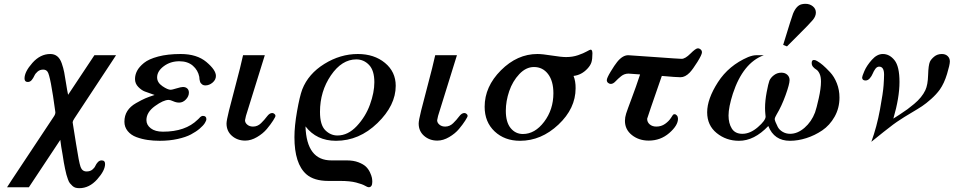

<svg xmlns="http://www.w3.org/2000/svg" viewBox="-20 -734 5012 1009"><path d="M17.1 250Q24.9 236.8 41 212.9L263.2 -122.1Q271 -133.3 271 -144Q245.1 -336.9 230 -356.9Q222.2 -368.2 207 -368.2Q189.9 -368.2 178 -358.2Q166 -348.1 160.4 -335.7Q154.8 -323.2 146.5 -313.2Q138.2 -303.2 126 -303.2Q108.9 -303.2 108.9 -321.8Q108.9 -356.9 150.4 -403.6Q191.9 -450.2 244.1 -450.2Q266.1 -450.2 281 -438Q295.9 -425.8 304.4 -401.4Q313 -377 317.4 -354Q321.8 -331.1 327.4 -294.4Q333 -257.8 337.9 -235.8L476.1 -443.8H589.8Q585 -436 575.4 -421.6Q565.9 -407.2 563 -402.8L371.1 -111.8Q362.3 -98.6 361.8 -91.8Q361.8 -89.8 363.8 -78.1Q370.6 -38.1 379.9 22.9Q395 120.1 403.6 143.6Q412.1 167 435.1 167Q453.1 167 464.6 158Q476.1 148.9 481 137.9Q485.8 127 494.4 117.9Q502.9 108.9 514.2 108.9Q532.2 108.9 532.2 127.9Q532.2 162.1 490.7 208.5Q449.2 254.9 397 254.9Q385.7 254.9 377 252.4Q368.2 250 360.6 242.9Q353 235.8 347.4 229Q341.8 222.2 336.9 208Q332 193.8 329.1 183.8Q326.2 173.8 322 153.3Q317.9 132.8 315.4 119.4Q313 106 309.1 79.6Q305.2 53.2 301.8 37.1Q300.8 31.2 299.3 19Q297.9 6.8 296.9 1L131.8 250Z M633.8 -94.2Q633.8 -126.5 649.2 -150.6Q664.6 -174.8 694.6 -191.9Q724.6 -209 743.2 -217Q761.7 -225.1 792.5 -234.9Q757.3 -247.1 740.5 -253.4Q723.6 -259.8 706.5 -277.3Q689.5 -294.9 689.5 -318.8Q689.5 -340.8 700.4 -361.8Q711.4 -382.8 736.6 -403.3Q761.7 -423.8 811.5 -437Q861.3 -450.2 929.7 -450.2Q1014.6 -450.2 1064.7 -408.2Q1114.7 -366.2 1114.7 -335Q1114.7 -314.9 1097.2 -300Q1079.6 -285.2 1059.6 -285.2Q1048.3 -285.2 1041.5 -291Q1034.7 -296.9 1032.7 -301Q1030.8 -305.2 1028.3 -317.9L1027.3 -330.1Q1020.5 -365.2 993.4 -388.7Q966.3 -412.1 922.4 -412.1Q875.5 -412.1 840.6 -386Q805.7 -359.9 805.7 -327.1Q805.7 -300.3 833.5 -281.2Q861.3 -262.2 877.4 -262.2Q883.3 -262.2 907.5 -269.5Q931.6 -276.9 941.4 -276.9Q955.6 -276.9 964.1 -269Q972.7 -261.2 972.7 -247.1Q972.7 -228 957 -211.4Q941.4 -194.8 921.4 -194.8Q906.2 -194.8 890.4 -201.9Q874.5 -209 866.7 -209Q838.9 -209 794.2 -176.5Q749.5 -144 749.5 -103Q749.5 -77.1 772.5 -59.6Q795.4 -42 836.4 -42Q954.6 -42 1018.6 -105Q1021.5 -106.9 1025.6 -111.6Q1029.8 -116.2 1032.2 -118.7Q1034.7 -121.1 1038.6 -123Q1042.5 -125 1046.4 -125Q1064.5 -125 1064.5 -107.9Q1064.5 -100.1 1056.4 -87.2Q1048.3 -74.2 1029.5 -58.1Q1010.7 -42 983.6 -27.6Q956.5 -13.2 913.6 -3.7Q870.6 5.9 819.3 5.9Q786.1 5.9 755.9 1.5Q725.6 -2.9 697 -13.4Q668.5 -23.9 651.1 -45.2Q633.8 -66.4 633.8 -94.2Z M1170.4 -85Q1170.4 -100.1 1183.3 -152.6Q1196.3 -205.1 1220 -293.5Q1243.7 -381.8 1257.3 -443.8H1371.6L1272.5 -125Q1267.6 -105 1267.6 -102.1Q1267.6 -88.9 1279.5 -78.9Q1291.5 -68.8 1309.6 -68.8Q1333.5 -68.8 1351.6 -86.4Q1369.6 -104 1383.1 -122.1Q1396.5 -140.1 1410.6 -140.1Q1416.5 -140.1 1422.1 -135.5Q1427.7 -130.9 1427.7 -125Q1427.7 -120.1 1415 -100.1Q1402.3 -80.1 1382.3 -56.2Q1362.3 -32.2 1330.8 -13.7Q1299.3 4.9 1268.6 4.9Q1227.5 4.9 1199 -20Q1170.4 -44.9 1170.4 -85Z M1527.3 -13.2Q1527.3 -71.3 1541 -149.2Q1554.7 -227.1 1568.4 -264.2Q1600.6 -346.2 1684.6 -398.2Q1768.6 -450.2 1860.4 -450.2Q1946.3 -450.2 2002.9 -403.6Q2059.6 -356.9 2059.6 -283.2Q2059.6 -180.2 1963.6 -87.2Q1867.7 5.9 1745.6 5.9Q1643.6 5.9 1585.4 -69.8Q1591.3 109.4 1721.7 108.9H1802.7Q1837.9 108.9 1863.8 118.9Q1889.6 128.9 1903.1 141.8Q1916.5 154.8 1924.6 172.4Q1932.6 189.9 1934.6 200.9Q1936.5 211.9 1936.5 221.2Q1936.5 250 1917.5 250Q1911.6 250 1897.9 241.9Q1884.3 233.9 1851.8 225.3Q1819.3 216.8 1767.6 216.8H1705.6Q1630.4 216.8 1590.3 182.1Q1527.3 127 1527.3 -13.2ZM1661.6 -146Q1661.6 -77.1 1689.5 -49.6Q1717.3 -22 1753.4 -22Q1808.6 -22 1855 -71.5Q1901.4 -121.1 1924.3 -184.6Q1947.3 -248 1947.3 -301.8Q1947.3 -363.8 1919.4 -392.8Q1891.6 -421.9 1852.5 -421.9Q1776.4 -421.9 1719 -337.9Q1661.6 -253.9 1661.6 -146Z M2180.2 -85Q2180.2 -100.1 2193.1 -152.6Q2206.1 -205.1 2229.7 -293.5Q2253.4 -381.8 2267.1 -443.8H2381.3L2282.2 -125Q2277.3 -105 2277.3 -102.1Q2277.3 -88.9 2289.3 -78.9Q2301.3 -68.8 2319.3 -68.8Q2343.3 -68.8 2361.3 -86.4Q2379.4 -104 2392.8 -122.1Q2406.2 -140.1 2420.4 -140.1Q2426.3 -140.1 2431.9 -135.5Q2437.5 -130.9 2437.5 -125Q2437.5 -120.1 2424.8 -100.1Q2412.1 -80.1 2392.1 -56.2Q2372.1 -32.2 2340.6 -13.7Q2309.1 4.9 2278.3 4.9Q2237.3 4.9 2208.7 -20Q2180.2 -44.9 2180.2 -85Z M2526.9 -172.9Q2526.9 -278.8 2612.5 -364.5Q2698.2 -450.2 2804.2 -450.2Q2830.1 -450.2 2880.1 -442.1Q2930.2 -434.1 2955.1 -434.1Q2989.3 -434.1 3018.1 -444.1Q3046.9 -454.1 3063.5 -463.6Q3080.1 -473.1 3084 -473.1Q3092.8 -473.1 3093.3 -454.1Q3093.3 -423.3 3088.1 -406.7Q3083 -390.1 3066.9 -373Q3036.1 -339.8 2994.1 -335Q3005.4 -307.1 3004.9 -270Q3004.9 -164.1 2914.6 -79.1Q2824.2 5.9 2712.9 5.9Q2631.8 5.9 2579.3 -43.5Q2526.9 -92.8 2526.9 -172.9ZM2638.2 -151.9Q2638.2 -91.8 2663.6 -60.8Q2689 -29.8 2728 -29.8Q2791 -29.8 2839.6 -94Q2888.2 -158.2 2888.2 -244.1Q2888.2 -308.1 2860.1 -345Q2832 -381.8 2786.1 -381.8Q2744.1 -381.8 2709 -344.5Q2673.8 -307.1 2656 -254.9Q2638.2 -202.6 2638.2 -151.9Z M3168.9 -313Q3168.9 -324.2 3189.5 -358.2Q3210 -392.1 3223.1 -408.2Q3252 -444.3 3282.2 -443.8Q3289.1 -443.8 3419.4 -434.3Q3549.8 -424.8 3562 -424.8Q3581.1 -424.8 3608.6 -452.4Q3636.2 -480 3647 -480Q3655.8 -480 3662.4 -473.9Q3668.9 -467.8 3668.9 -459Q3668.9 -446.8 3645 -408.4Q3621.1 -370.1 3605 -353Q3581.1 -328.1 3556.2 -328.1Q3535.2 -328.1 3458 -335Q3381.8 -115.7 3380.9 -109.9Q3380.9 -91.8 3394.5 -80.3Q3408.2 -68.8 3429.2 -68.8Q3455.1 -68.8 3475.1 -83Q3495.1 -97.2 3506.1 -114.5Q3517.1 -131.8 3518.1 -131.8Q3521 -133.8 3524.9 -133.8Q3531.7 -133.8 3537.4 -127Q3543 -120.1 3543 -109.9Q3543 -74.7 3497.1 -34.9Q3451.2 4.9 3389.2 4.9Q3337.4 4.9 3300.8 -24.2Q3264.2 -53.2 3264.2 -99.1Q3264.2 -117.2 3270.5 -137.2Q3276.9 -157.2 3299.3 -216.6Q3321.8 -275.9 3343.8 -342.8Q3285.6 -346.7 3283.2 -347.2Q3261.2 -347.2 3244.1 -333.5Q3227.1 -319.8 3214.6 -306.4Q3202.1 -293 3189.9 -293Q3182.1 -293 3175.5 -298.6Q3168.9 -304.2 3168.9 -313Z M3696.3 -144Q3696.3 -213.9 3752.9 -302Q3809.6 -390.1 3911.6 -434.1Q3936.5 -443.8 3953.6 -443.8H3993.7Q3884.8 -403.8 3831.5 -242.2Q3808.6 -170.4 3808.6 -127Q3808.6 -85.9 3825.9 -58.3Q3843.3 -30.8 3881.3 -30.8Q3922.4 -30.8 3962.9 -65.9Q4003.4 -101.1 4003.4 -121.1Q4003.4 -122.1 4002 -136Q4000.5 -149.9 4000.5 -167Q4000.5 -204.1 4009 -249.5Q4017.6 -294.9 4023.4 -310.1Q4030.3 -326.2 4047.4 -339.1Q4064.5 -352.1 4086.4 -352.1Q4105.5 -352.1 4117.4 -341.1Q4129.4 -330.1 4129.4 -313Q4129.4 -292 4108.4 -233.9Q4087.4 -175.8 4061.5 -132.8Q4051.8 -116.7 4051.3 -107.9Q4051.3 -104 4055.4 -93Q4059.6 -82 4067.4 -66.9Q4075.2 -51.8 4092.8 -41.3Q4110.4 -30.8 4132.3 -30.8Q4171.4 -30.8 4208 -62.5Q4244.6 -94.2 4263.2 -143.1Q4271 -165 4282.7 -217.5Q4294.4 -270 4294.4 -305.2Q4294.4 -331.1 4286.9 -346.9Q4279.3 -362.8 4269.8 -368.4Q4260.3 -374 4252.9 -382.6Q4245.6 -391.1 4245.6 -402.8Q4245.6 -418.9 4257.3 -418.9Q4265.1 -418.9 4274.4 -413.1Q4289.6 -404.3 4304.4 -391.6Q4319.3 -378.9 4341.8 -355Q4364.3 -331.1 4377.9 -296.1Q4391.6 -261.2 4391.6 -221.2Q4391.6 -166 4366 -120.6Q4340.3 -75.2 4300.8 -48.6Q4261.2 -22 4217.3 -8.1Q4173.3 5.9 4131.3 5.9Q4048.3 5.9 4017.6 -71.8Q3943.4 6.3 3863.3 5.9Q3796.4 5.9 3746.3 -34.7Q3696.3 -75.2 3696.3 -144ZM4095.7 -498Q4141.6 -647.9 4147.5 -662.1Q4165.5 -706.1 4194.3 -711.9Q4202.1 -713.9 4213.4 -713.9Q4235.4 -713.9 4251.5 -700.9Q4267.6 -688 4267.6 -668Q4267.6 -648.9 4252.2 -629.9Q4236.8 -610.8 4171.4 -545.9Q4137.2 -511.7 4115.7 -490.2Z M4510.7 -327.1Q4510.7 -333 4522.7 -361.1Q4534.7 -389.2 4561.8 -419.7Q4588.9 -450.2 4619.6 -450.2Q4654.8 -450.2 4680.9 -417.5Q4707 -384.8 4707 -303Q4707 -221.2 4674.8 -110.8Q4682.6 -115.7 4708.3 -132.3Q4733.9 -148.9 4748.8 -159.9Q4763.7 -170.9 4784.2 -188Q4804.7 -205.1 4819.3 -223.1Q4834 -241.2 4842.8 -259.8Q4856 -287.6 4857.4 -339.4Q4858.9 -391.1 4866.7 -409.2Q4872.6 -422.4 4889.2 -436.3Q4905.8 -450.2 4929.7 -450.2Q4948.7 -450.2 4960.2 -439.2Q4971.7 -428.2 4971.7 -411.1Q4971.7 -394 4956.8 -345Q4941.9 -295.9 4918.9 -263.2Q4900.9 -238.3 4873.8 -214.1Q4846.7 -189.9 4825.7 -176Q4804.7 -162.1 4765.9 -139.2Q4727.1 -116.2 4710.9 -105Q4678.7 -85 4622.8 -40Q4566.9 4.9 4559.1 11.2Q4587.9 -67.9 4604.5 -158.4Q4621.1 -249 4623.5 -286.1Q4626 -323.2 4626 -341.8Q4626 -383.8 4600.1 -383.8Q4588.9 -383.8 4580.3 -372.3Q4571.8 -360.8 4566.4 -347.4Q4561 -334 4551 -322.5Q4541 -311 4528.8 -311Q4510.7 -311 4510.7 -327.1Z"/></svg>

Font: CMU Serif
Style: BoldItalic
Weight: 700
Italic angle: -14.04°
Version: Version 0.7.0